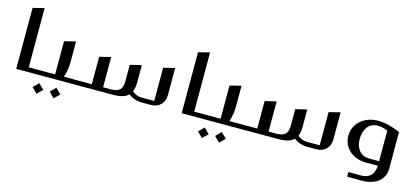

<svg xmlns="http://www.w3.org/2000/svg" viewBox="-61 -1063 3711 1706"><g transform="rotate(15 1794.5 -210.0)"><path d="M183.1 -42H264.2Q273.9 -42 273.9 -32.2V-9.8Q273.9 0 264.2 0H79.1V-561L183.1 -586.9Z M506.8 -42H608.9Q618.7 -42 618.7 -32.2V-9.8Q618.7 0 608.9 0H264.6Q254.9 0 254.9 -9.8V-32.2Q254.9 -42 264.6 -42H425.8V-347.2L529.8 -373V-186Q529.8 -111.8 506.8 -42ZM309.6 69.8 359.9 118.2 309.6 167 261.7 118.2ZM466.8 69.8 516.6 118.2 466.8 167 418.5 118.2Z M608.4 -42H763.2V-294.9L867.2 -319.8V-42H933.6Q994.1 -42 1019.3 -64.9Q1044.4 -87.9 1044.4 -144V-295.9L1148.4 -320.8V-159.2Q1148.4 -109.4 1133.3 -75.2Q1173.3 -42 1219.2 -42H1337.4V-347.2L1441.4 -373V-124Q1441.4 -68.4 1407.2 -34.2Q1373 0 1317.4 0H1238.3Q1163.6 0 1110.4 -42Q1069.8 0 968.3 0H608.4Q598.6 0 598.6 -9.8V-32.2Q598.6 -42 608.4 -42Z M1705.1 -42H1786.1Q1795.9 -42 1795.9 -32.2V-9.8Q1795.9 0 1786.1 0H1601.1V-561L1705.1 -586.9Z M2028.8 -42H2130.9Q2140.6 -42 2140.6 -32.2V-9.8Q2140.6 0 2130.9 0H1786.6Q1776.9 0 1776.9 -9.8V-32.2Q1776.9 -42 1786.6 -42H1947.8V-347.2L2051.8 -373V-186Q2051.8 -111.8 2028.8 -42ZM1831.5 69.8 1881.8 118.2 1831.5 167 1783.7 118.2ZM1988.8 69.8 2038.6 118.2 1988.8 167 1940.4 118.2Z M2130.4 -42H2285.2V-294.9L2389.2 -319.8V-42H2455.6Q2516.1 -42 2541.3 -64.9Q2566.4 -87.9 2566.4 -144V-295.9L2670.4 -320.8V-159.2Q2670.4 -109.4 2655.3 -75.2Q2695.3 -42 2741.2 -42H2859.4V-347.2L2963.4 -373V-124Q2963.4 -68.4 2929.2 -34.2Q2895 0 2839.4 0H2760.3Q2685.5 0 2632.3 -42Q2591.8 0 2490.2 0H2130.4Q2120.6 0 2120.6 -9.8V-32.2Q2120.6 -42 2130.4 -42Z M3167 164.1V122.1H3280.8Q3340.8 122.1 3371.3 91.8Q3401.9 61.5 3405.8 0H3296.9Q3238.8 0 3190.7 -22.5Q3142.6 -44.9 3113 -88.9Q3083.5 -132.8 3083 -189.9Q3083 -249 3114.3 -294.7Q3145.5 -340.3 3196 -363.8Q3246.6 -387.2 3306.2 -387.2Q3396 -387.2 3509.8 -337.9V0Q3509.8 33.2 3497.1 62.3Q3484.4 91.3 3459.5 114.5Q3434.6 137.7 3393.1 151.4Q3351.6 165 3298.8 165ZM3319.8 -42H3405.8V-323.2Q3353.5 -344.2 3315.9 -344.2Q3253.9 -344.2 3220.9 -300Q3188 -255.9 3188 -189.9Q3188 -123 3221.9 -82.5Q3255.9 -42 3319.8 -42Z"/></g></svg>

Font: Wesal
Style: Regular
Weight: 400
Designer: Ahmed zaza
Foundry: Ahmed zaza
Version: Version 2.01